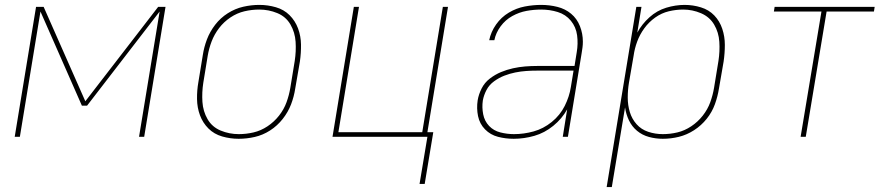

<svg xmlns="http://www.w3.org/2000/svg" viewBox="-20 -558 3640 783"><path d="M40 0H61L145 -511L314 -127H335L631 -511L547 0H568L655 -530H625L328 -145L158 -530H127Z M953 8H954Q986 8 1019 0.5Q1052 -7 1081.5 -26Q1111 -45 1133 -73Q1155 -101 1167 -132.5Q1179 -164 1184 -197L1203 -307Q1208 -342 1207.5 -376.5Q1207 -411 1195.5 -442Q1184 -473 1161 -496Q1138 -519 1105 -528.5Q1072 -538 1038 -538H1037Q1005 -538 972 -530.5Q939 -523 909 -504Q879 -485 857.5 -457Q836 -429 824 -397.5Q812 -366 807 -333L789 -223Q783 -189 783.5 -154Q784 -119 795.5 -88Q807 -57 830 -34Q853 -11 886 -1.5Q919 8 953 8ZM954 -11Q915 -11 880 -25.5Q845 -40 826.5 -72Q808 -104 805.5 -142.5Q803 -181 809 -220L827 -330Q832 -360 843 -389Q854 -418 873.5 -443.5Q893 -469 920 -487Q947 -505 977 -512Q1007 -519 1037 -519Q1076 -519 1111 -504.5Q1146 -490 1164.5 -458Q1183 -426 1185.5 -387.5Q1188 -349 1182 -310L1164 -200Q1159 -170 1148.5 -141Q1138 -112 1118 -86.5Q1098 -61 1071 -43Q1044 -25 1014 -18Q984 -11 954 -11Z M1691 192H1712L1747 -19H1723L1807 -530H1786L1702 -19H1360L1444 -530H1423L1336 0H1723Z M2075 8Q2117 8 2159 -4Q2201 -16 2236.5 -45Q2272 -74 2293 -112L2275 0H2296L2352 -341Q2354 -353 2355.5 -364.5Q2357 -376 2357 -388Q2357 -421 2345 -451.5Q2333 -482 2309 -502Q2285 -522 2253 -530Q2221 -538 2187 -538Q2154 -538 2120 -531.5Q2086 -525 2055 -506.5Q2024 -488 2003 -458Q1982 -428 1975 -394H1996Q2002 -424 2021.5 -450.5Q2041 -477 2069 -492.5Q2097 -508 2127 -513.5Q2157 -519 2187 -519Q2222 -519 2254.5 -509Q2287 -499 2308 -473.5Q2329 -448 2333.5 -414Q2338 -380 2332 -345L2323 -289H2171Q2146 -289 2121.5 -287Q2097 -285 2072 -279.5Q2047 -274 2023 -264Q1999 -254 1977.5 -237.5Q1956 -221 1944 -197Q1932 -173 1928 -149Q1923 -116 1929.5 -84.5Q1936 -53 1958 -30.5Q1980 -8 2011 0Q2042 8 2075 8ZM2076 -11Q2048 -11 2020.5 -18Q1993 -25 1974.5 -44.5Q1956 -64 1950.5 -92Q1945 -120 1949 -148Q1953 -170 1964 -191Q1975 -212 1995 -226.5Q2015 -241 2037 -249.5Q2059 -258 2081.5 -262.5Q2104 -267 2126 -268.5Q2148 -270 2171 -270H2319L2308 -203Q2302 -164 2283 -126Q2264 -88 2230 -60.5Q2196 -33 2156 -22Q2116 -11 2076 -11Z M2454 205H2475L2529 -120Q2533 -92 2545 -67Q2557 -42 2578 -24.5Q2599 -7 2626.5 0.5Q2654 8 2683 8Q2716 8 2748.5 0Q2781 -8 2810.5 -27Q2840 -46 2862 -73.5Q2884 -101 2895.5 -133Q2907 -165 2912 -197L2931 -307Q2936 -341 2936 -375Q2936 -409 2925.5 -440.5Q2915 -472 2893 -495Q2871 -518 2838.5 -528Q2806 -538 2772 -538Q2735 -538 2697 -526.5Q2659 -515 2628.5 -487.5Q2598 -460 2579 -425L2596 -530H2575ZM2683 -11Q2652 -11 2623.5 -20.5Q2595 -30 2576 -51.5Q2557 -73 2548.5 -101Q2540 -129 2540 -160Q2540 -191 2545 -221L2564 -331Q2568 -360 2578.5 -388.5Q2589 -417 2607.5 -442.5Q2626 -468 2652 -486.5Q2678 -505 2707.5 -512Q2737 -519 2766 -519Q2804 -519 2839 -504Q2874 -489 2892.5 -457.5Q2911 -426 2913.5 -387.5Q2916 -349 2910 -310L2892 -200Q2887 -170 2876.5 -141Q2866 -112 2846 -86.5Q2826 -61 2799 -43Q2772 -25 2742.5 -18Q2713 -11 2683 -11Z M3245 0H3266L3351 -511H3544L3547 -530H3139L3136 -511H3330Z"/></svg>

Font: Iosevka Sparkle Thin Oblique
Style: Regular
Weight: 100
Italic angle: -9°
Designer: Belleve Invis
Foundry: Belleve Invis
Version: Version 4.5.0; ttfautohint (v1.8.3)